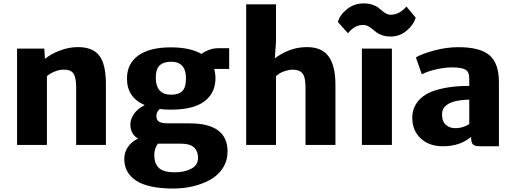

<svg xmlns="http://www.w3.org/2000/svg" viewBox="-20 -837 2970 1109"><path d="M78.6 0V-556.2H235.8L239.7 -497.1Q274.9 -525.9 326.2 -545.2Q377.4 -564.5 427.2 -564.9Q513.7 -565.9 552.7 -516.6Q591.8 -467.3 591.8 -350.1V0H419.9V-332.5Q419.9 -391.1 403.3 -413.8Q386.7 -436.5 343.3 -434.6Q321.3 -434.1 295.7 -423.8Q270 -413.6 251 -397.5V0Z M1303.7 -439H1216.8Q1224.6 -412.6 1224.6 -385.7Q1224.6 -300.3 1161.1 -252Q1097.7 -203.6 967.8 -203.6Q929.7 -203.6 902.8 -207.5Q883.3 -190.9 883.3 -166.5Q883.3 -143.6 898.7 -134Q914.1 -124.5 954.6 -124.5H1075.7Q1294.4 -124.5 1294.4 38.6Q1294.4 90.8 1267.8 132.6Q1241.2 174.3 1196.3 200Q1151.4 225.6 1095.7 238.8Q1040 252 979 252Q835.4 251.5 766.6 206.5Q697.8 161.6 697.8 80.6Q697.8 43.5 718.3 12.7Q738.8 -18.1 777.3 -36.6Q732.9 -62.5 732.9 -119.1Q733.4 -148.9 753.9 -179Q774.4 -209 815.9 -230Q713.4 -273.9 713.4 -382.8Q713.4 -470.2 779.3 -516.8Q845.2 -563.5 966.8 -563.5Q1077.6 -563.5 1144 -525.4Q1161.1 -539.1 1187 -548.8Q1212.9 -558.6 1242.2 -558.6H1303.7ZM969.2 -290Q1012.7 -290 1033.4 -311.3Q1054.2 -332.5 1054.2 -384.8Q1054.2 -480.5 967.8 -480.5Q924.8 -480.5 902.1 -459.2Q879.4 -438 879.9 -385.3Q879.9 -340.8 901.6 -315.4Q923.3 -290 969.2 -290ZM891.6 -7.3Q871.1 22.9 871.1 57.6Q871.1 80.1 876 96.7Q880.9 113.3 893.1 127.9Q905.3 142.6 929.2 150.4Q953.1 158.2 988.8 158.2Q1046.9 158.2 1085.4 137.2Q1124 116.2 1124 74.7Q1124 37.1 1101.3 14.9Q1078.6 -7.3 1021 -7.3Z M1401.9 0V-812H1574.2V-596.7L1567.4 -499.5Q1600.6 -526.4 1648.2 -545.4Q1695.8 -564.5 1750 -564.9Q1837.9 -565.9 1877.7 -511.7Q1917.5 -457.5 1917.5 -347.2V0H1744.6V-333Q1744.6 -392.6 1726.3 -414.1Q1708 -435.5 1667 -434.6Q1645.5 -433.6 1619.6 -424.6Q1593.8 -415.5 1574.2 -397V0Z M2070.3 0V-556.2H2243.7V0ZM1989.7 -645 1931.6 -710Q1942.4 -750.5 1984.1 -783.9Q2025.9 -817.4 2080.1 -817.4Q2107.4 -817.4 2128.9 -810.5Q2150.4 -803.7 2163.1 -794.2Q2175.8 -784.7 2186.5 -775.1Q2197.3 -765.6 2210 -758.8Q2222.7 -752 2237.3 -752Q2287.1 -752 2327.6 -799.3L2380.9 -735.4Q2369.6 -694.3 2329.3 -660.2Q2289.1 -626 2236.8 -626Q2210.4 -626 2189.5 -632.8Q2168.5 -639.6 2155.3 -649.4Q2142.1 -659.2 2130.6 -669.2Q2119.1 -679.2 2105.7 -686Q2092.3 -692.9 2077.1 -692.9Q2028.8 -692.9 1989.7 -645Z M2861.8 7.8H2758.3Q2741.7 7.8 2733.2 6.6Q2724.6 5.4 2716.3 0.5Q2708 -4.4 2704.6 -14.9Q2701.2 -25.4 2701.2 -43V-46.9Q2637.7 7.8 2538.1 7.8Q2458.5 7.8 2409.9 -37.6Q2361.3 -83 2361.3 -157.7Q2361.3 -207 2389.6 -245.8Q2418 -284.7 2467.3 -305.2Q2554.7 -340.8 2690.4 -340.8V-383.3Q2690.4 -421.9 2668.5 -434.8Q2646.5 -447.8 2589.4 -447.8Q2548.8 -447.8 2497.8 -436Q2446.8 -424.3 2416.5 -407.7L2382.3 -505.4Q2415 -525.4 2486.1 -544.9Q2557.1 -564.5 2627 -564.5Q2752.9 -564.5 2807.4 -517.8Q2861.8 -471.2 2861.8 -363.3ZM2610.4 -96.7Q2634.3 -96.7 2658 -104.7Q2681.6 -112.8 2690.4 -121.1V-261.7Q2619.1 -259.8 2580.6 -242.7Q2558.6 -232.4 2545.9 -216.8Q2533.2 -201.2 2533.2 -174.3Q2533.2 -136.2 2554.7 -116.5Q2576.2 -96.7 2610.4 -96.7Z"/></svg>

Font: HaufeMerriweatherSans
Style: Bold
Weight: 700
Designer: Eben Sorkin
Foundry: Eben Sorkin
Version: Version 1.56